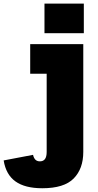

<svg xmlns="http://www.w3.org/2000/svg" viewBox="-140 -806 533 1049"><path d="M25 -565H315V24Q315 116 262.5 169.2Q210 222.5 91 222.5Q-3.5 222.5 -55.5 185.2Q-107.5 148 -120 70.5L40.5 40Q44.5 57.5 53.5 66.5Q62.5 75.5 78 75.5Q96.5 75.5 105.8 62.8Q115 50 115 24V-403H25ZM103 -786.5H318V-624.5H103Z"/></svg>

Font: Hepta Slab ExtraBold
Style: Regular
Weight: 800
Designer: Michael LaGattuta
Foundry: Michael LaGattuta
Version: Version 1.102